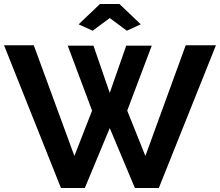

<svg xmlns="http://www.w3.org/2000/svg" viewBox="-20 -935 1094 955"><path d="M371.1 -814 477.1 -915H574.2L680.2 -814L610.8 -782.2L525.9 -845.2L440.9 -782.2ZM316.9 -708H444.8L525.9 -473.1L607.9 -708H734.9L612.8 -384.8L703.1 -159.2L903.8 -710H1054.2L770 0H650.9L525.9 -297.9L401.9 0H283.2L0 -710H147.9L350.1 -159.2L438 -384.8Z"/></svg>

Font: Rawline
Style: Bold
Weight: 700
Designer: Matt McInerney, Pablo Impallari, Rodrigo Fuenzalida
Foundry: Matt McInerney, Pablo Impallari, Rodrigo Fuenzalida
Version: Version 4.020;PS 004.020;hotconv 1.0.88;makeotf.lib2.5.64775